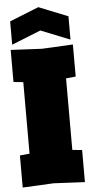

<svg xmlns="http://www.w3.org/2000/svg" viewBox="-61 -945 472 984"><g transform="rotate(-5 175.0 -453.0)"><path d="M15 4V-161L65 -166V-534L15 -539V-704L175 -696L335 -704V-539L285 -534V-166L335 -161V4L175 -4ZM25 -730V-850L175 -910L325 -850V-730L175 -790Z"/></g></svg>

Font: Tektur Condensed Black
Style: Regular
Weight: 900
Width: 3
Designer: Adam Jagosz
Foundry: Adam Jagosz
Version: Version 1.005;gftools[0.9.30]